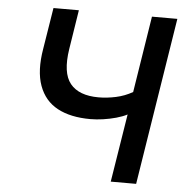

<svg xmlns="http://www.w3.org/2000/svg" viewBox="-51 -755 790 806"><g transform="rotate(5 344.0 -352.5)"><path d="M445 0 491 -287Q472 -277 445 -269.5Q418 -262 390 -258Q362 -254 337 -254Q253 -254 198 -283.5Q143 -313 120.5 -375Q98 -437 114 -531L142 -705H249L223 -540Q207 -438 243.5 -393Q280 -348 363 -348Q398 -348 435.5 -356Q473 -364 506 -383L557 -705H664L552 0Z"/></g></svg>

Font: Nunito Sans 7pt SemiCondensed SemiBold
Style: Italic
Weight: 600
Width: 4
Italic angle: -9°
Designer: Vernon Adams
Foundry: Vernon Adams
Version: Version 3.101;gftools[0.9.27]